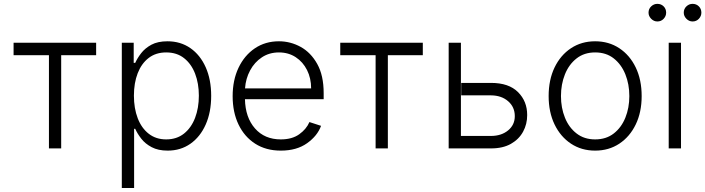

<svg xmlns="http://www.w3.org/2000/svg" viewBox="-20 -766 3640 991"><path d="M50.1 -481.2V-545.5H476.2V-481.2H295.8V0H232.6V-481.2Z M608.7 204.5V-545.5H670.1V-441.4H677.9Q688.9 -465.9 708.8 -491.7Q728.7 -517.4 761.5 -535.2Q794.4 -552.9 844.5 -552.9Q911.9 -552.9 962.7 -517.6Q1013.5 -482.2 1041.7 -418.9Q1070 -355.5 1070 -271.3Q1070 -186.8 1041.7 -123.2Q1013.5 -59.7 962.9 -24.1Q912.3 11.4 845.5 11.4Q796.2 11.4 762.8 -6.4Q729.4 -24.1 709.2 -50.2Q688.9 -76.3 677.9 -101.2H672.2V204.5ZM671.2 -272.4Q671.2 -206.7 690.9 -155.5Q710.6 -104.4 747.9 -75.5Q785.2 -46.5 837.7 -46.5Q892 -46.5 929.7 -76.5Q967.3 -106.5 986.9 -157.7Q1006.4 -208.8 1006.4 -272.4Q1006.4 -335.2 987 -385.7Q967.7 -436.1 930.2 -465.7Q892.8 -495.4 837.7 -495.4Q784.4 -495.4 747.3 -466.8Q710.2 -438.2 690.7 -388Q671.2 -337.7 671.2 -272.4Z M1429.3 11.4Q1353 11.4 1297.2 -24.3Q1241.5 -60 1211.1 -123.4Q1180.8 -186.8 1180.8 -269.5Q1180.8 -352.3 1211.1 -416.2Q1241.5 -480.1 1295.3 -516.5Q1349.1 -552.9 1419.7 -552.9Q1479 -552.9 1531.8 -524Q1584.5 -495 1617.5 -435.7Q1650.6 -376.4 1650.6 -285.2V-253.9H1244.3Q1246.4 -159.4 1296.2 -103Q1345.9 -46.5 1429.3 -46.5Q1487.6 -46.5 1524.5 -73Q1561.4 -99.4 1577.1 -136L1637.1 -116.5Q1618.6 -65 1565 -26.8Q1511.4 11.4 1429.3 11.4ZM1244.7 -309.7H1585.9Q1585.9 -362.2 1564.8 -404.3Q1543.7 -446.4 1506.2 -470.9Q1468.8 -495.4 1419.7 -495.4Q1370 -495.4 1331.9 -470.2Q1293.7 -445 1271 -402.7Q1248.2 -360.4 1244.7 -309.7Z M1736.2 -481.2V-545.5H2162.3V-481.2H1981.9V0H1918.7V-481.2Z M2360.4 -338.1H2514.6Q2606.2 -338.1 2653.8 -290.5Q2701.3 -242.9 2701 -172.2Q2701.3 -125.7 2680 -86.5Q2658.7 -47.2 2617.2 -23.6Q2575.6 0 2514.6 0H2295.8V-545.5H2359V-64.3H2514.6Q2568.2 -64.6 2602.6 -93Q2637.1 -121.4 2637.1 -166.5Q2637.1 -213.8 2602.6 -243.6Q2568.2 -273.4 2514.6 -273.8H2360.4Z M3051.8 11.4Q2981.2 11.4 2927 -24.5Q2872.9 -60.4 2842.3 -123.8Q2811.8 -187.1 2811.8 -270.2Q2811.8 -354 2842.3 -417.6Q2872.9 -481.2 2927 -517Q2981.2 -552.9 3051.8 -552.9Q3122.5 -552.9 3176.7 -517Q3230.8 -481.2 3261.4 -417.6Q3291.9 -354 3291.9 -270.2Q3291.9 -187.1 3261.4 -123.8Q3230.8 -60.4 3176.7 -24.5Q3122.5 11.4 3051.8 11.4ZM3051.8 -46.5Q3108.7 -46.5 3147.9 -77.1Q3187.1 -107.6 3207.7 -158.4Q3228.3 -209.2 3228.3 -270.2Q3228.3 -331.3 3207.7 -382.5Q3187.1 -433.6 3147.9 -464.5Q3108.7 -495.4 3051.8 -495.4Q2995.4 -495.4 2956 -464.5Q2916.5 -433.6 2896 -382.5Q2875.4 -331.3 2875.4 -270.2Q2875.4 -209.2 2896 -158.4Q2916.5 -107.6 2956 -77.1Q2995.4 -46.5 3051.8 -46.5Z M3431.5 0V-545.5H3495V0ZM3372.9 -655.2Q3354.8 -655.2 3341.1 -669Q3327.4 -682.9 3327.4 -700.6Q3327.4 -720.2 3341.1 -733.1Q3354.8 -746.1 3372.9 -746.1Q3392.4 -746.1 3405.4 -733.1Q3418.3 -720.2 3418.3 -700.6Q3418.3 -682.9 3405.4 -669Q3392.4 -655.2 3372.9 -655.2ZM3554.7 -655.2Q3536.6 -655.2 3522.9 -669Q3509.2 -682.9 3509.2 -700.6Q3509.2 -720.2 3522.9 -733.1Q3536.6 -746.1 3554.7 -746.1Q3574.2 -746.1 3587.2 -733.1Q3600.1 -720.2 3600.1 -700.6Q3600.1 -682.9 3587.2 -669Q3574.2 -655.2 3554.7 -655.2Z"/></svg>

Font: Inter UI Light
Style: Regular
Weight: 300
Designer: Rasmus Andersson
Foundry: rsms
Version: 3.2;8d6f07862